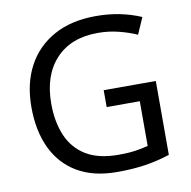

<svg xmlns="http://www.w3.org/2000/svg" viewBox="-81 -805 891 896"><g transform="rotate(-10 364.0 -357.0)"><path d="M407 -377H654V-27Q596 -8 537 1Q478 10 403 10Q292 10 216 -34.5Q140 -79 100.5 -161.5Q61 -244 61 -357Q61 -469 105 -551Q149 -633 231.5 -678.5Q314 -724 431 -724Q491 -724 544.5 -713Q598 -702 644 -682L610 -604Q572 -621 524.5 -633Q477 -645 426 -645Q298 -645 226.5 -568Q155 -491 155 -357Q155 -272 182.5 -206.5Q210 -141 269 -104.5Q328 -68 424 -68Q471 -68 504 -73Q537 -78 564 -85V-297H407Z"/></g></svg>

Font: Noto Sans Syriac Eastern
Style: Regular
Weight: 400
Designer: Patrick Giasson and the Monotype Design Team
Foundry: Monotype Imaging Inc.
Version: Version 3.001; ttfautohint (v1.8.4.7-5d5b)